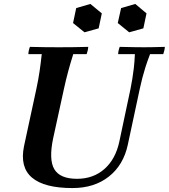

<svg xmlns="http://www.w3.org/2000/svg" viewBox="-20 -940 857 975"><path d="M348 15Q205 15 142.5 -38Q80 -91 102 -198L165 -490Q175 -537 181 -578Q187 -619 192 -665H124Q124 -673 126.5 -684Q129 -695 132 -702Q166 -701 205.5 -700.5Q245 -700 279 -700Q314 -700 353.5 -700.5Q393 -701 428 -702Q428 -695 425.5 -684Q423 -673 420 -665H352Q338 -621 326.5 -578.5Q315 -536 305 -490L250 -238Q227 -129 256 -80.5Q285 -32 371 -32Q454 -32 510.5 -82Q567 -132 586 -221L643 -490Q648 -516 652 -540Q656 -564 659.5 -593.5Q663 -623 665 -665H580Q580 -673 582.5 -684Q585 -695 588 -702Q628 -701 660.5 -700.5Q693 -700 712 -700Q729 -700 755.5 -700.5Q782 -701 817 -702Q817 -695 814.5 -684Q812 -673 809 -665H742Q727 -626 718 -597Q709 -568 702.5 -543Q696 -518 690 -490L629 -205Q607 -102 533 -43.5Q459 15 348 15ZM439 -920 497 -872 481 -796 409 -776 351 -823 367 -899ZM667 -920 724 -872 708 -796 636 -776 578 -823 595 -899Z"/></svg>

Font: Poltawski Nowy SemiBold
Style: Italic
Weight: 600
Italic angle: -12°
Version: Version 1.001;gftools[0.9.25]